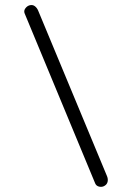

<svg xmlns="http://www.w3.org/2000/svg" viewBox="-20 -712 516 760"><path d="M394 23.4Q384.8 29.3 373 26.9Q361.3 24.4 356.9 14.2L77.6 -658.7Q73.2 -669.4 80.6 -679.2Q87.9 -689 98.6 -691.4Q109.9 -693.8 118.2 -687.3Q126.5 -680.7 130.9 -670.4L403.8 -14.2Q408.2 -3.4 406 7.1Q403.8 17.6 394 23.4Z"/></svg>

Font: Mikhak Light
Style: Regular
Weight: 300
Designer: Amin Abedi
Version: Version 3.3